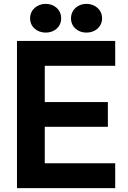

<svg xmlns="http://www.w3.org/2000/svg" viewBox="-20 -975 661 995"><path d="M68 0H577V-129H212V-318H539V-446H212V-634H577V-763H68ZM136 -880C136 -835 173 -806 217 -806C261 -806 297 -835 297 -880C297 -925 261 -955 217 -955C173 -955 136 -925 136 -880ZM348 -880C348 -835 384 -806 428 -806C472 -806 509 -835 509 -880C509 -925 472 -955 428 -955C384 -955 348 -925 348 -880Z"/></svg>

Font: Swile Sans
Style: Bold
Weight: 700
Designer: Lord
Foundry: Lord
Version: Version 1.477;FEAKit 1.0